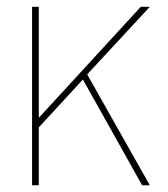

<svg xmlns="http://www.w3.org/2000/svg" viewBox="-20 -550 498 570"><path d="M95.2 -529.8V-200.2L397.9 -529.8H424.8L238.8 -329.1L424.8 0H401.9L226.1 -314L95.2 -171.9V0H75.2V-529.8Z"/></svg>

Font: Cooper Hewitt
Style: Thin
Weight: 701
Designer: Village Type and Design LLC
Foundry: Cooper Hewitt Smithsonian Design Museum
Version: 1.000